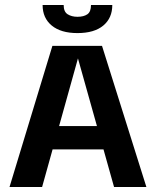

<svg xmlns="http://www.w3.org/2000/svg" viewBox="-20 -746 618 766"><path d="M18 0 189 -563H387L564 0H435L291 -513L148 0ZM147 -150 144 -243H434L433 -150ZM289 -614Q223 -614 186.5 -644Q150 -674 150 -726H234Q234 -699 250 -689Q266 -679 289 -679Q314 -679 328.5 -689Q343 -699 343 -726H428Q428 -674 392 -644Q356 -614 289 -614Z"/></svg>

Font: Darker Grotesque Light ExtraBold
Style: Regular
Weight: 800
Version: Version 1.000;gftools[0.9.28]